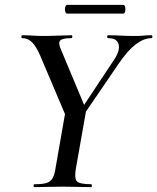

<svg xmlns="http://www.w3.org/2000/svg" viewBox="-20 -770 647 790"><path d="M303 -266 288 -281 450 -525Q475 -563 468 -588Q461 -613 425 -613Q421 -613 421 -619Q421 -625 425 -625Q448 -625 476 -623.5Q504 -622 536 -622Q557 -622 570.5 -623.5Q584 -625 603 -625Q607 -625 607 -619Q607 -613 603 -613Q572 -613 538.5 -587.5Q505 -562 469 -509ZM122 0Q118 0 118 -6Q118 -12 122 -12Q154 -12 171 -17Q188 -22 196.5 -37Q205 -52 209 -81L249 -310L335 -319L293 -81Q285 -38 295.5 -25Q306 -12 355 -12Q358 -12 358 -6Q358 0 355 0Q331 0 302 -1Q273 -2 239 -2Q204 -2 175 -1Q146 0 122 0ZM260 -271 145 -542Q129 -579 112 -596Q95 -613 72 -613Q68 -613 68 -619Q68 -625 72 -625Q91 -625 114.5 -623.5Q138 -622 159 -622Q189 -622 221.5 -623.5Q254 -625 274 -625Q278 -625 277.5 -619Q277 -613 273 -613Q239 -613 229 -604.5Q219 -596 228 -573L335 -317ZM256 -714Q251 -714 248.5 -723Q246 -732 248.5 -741Q251 -750 256 -750H487Q493 -750 495 -741Q497 -732 495 -723Q493 -714 487 -714Z"/></svg>

Font: Cormorant Garamond Light SemiBold
Style: Italic
Weight: 600
Italic angle: -10°
Version: Version 4.001